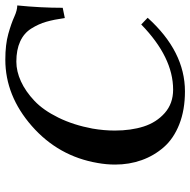

<svg xmlns="http://www.w3.org/2000/svg" viewBox="-17 -681 708 714"><g transform="rotate(-90 337.0 -324.0)"><path d="M354 9.8Q285.2 9.8 231.9 -11.2Q178.7 -32.2 146.7 -68.8Q114.7 -105.5 98.4 -151.4Q82 -197.3 82 -250Q82 -282.2 87.9 -314.9Q112.8 -460.9 225.3 -559.6Q337.9 -658.2 472.2 -658.2Q528.3 -658.2 567.6 -647.2Q606.9 -636.2 631.3 -625Q655.8 -613.8 673.8 -613.8Q665 -526.9 665 -444.8L627 -437Q621.1 -478 613 -506.1Q605 -534.2 587.9 -561.5Q570.8 -588.9 539.8 -603Q508.8 -617.2 464.8 -617.2Q428.7 -617.2 391.4 -600.1Q354 -583 319.1 -550Q284.2 -517.1 256.6 -460.9Q229 -404.8 215.8 -334Q208.5 -291.5 208.5 -251Q208.5 -190.9 223.6 -143.6Q238.8 -96.2 273.9 -65.2Q309.1 -34.2 360.8 -34.2Q481 -34.2 603 -152.8L627.9 -128.9Q502.9 9.8 354 9.8Z"/></g></svg>

Font: Linux Libertine O
Style: Semibold Italic
Weight: 600
Italic angle: -11.5°
Designer: Philipp H. Poll
Foundry: Philipp H. Poll
Version: Version 5.1.2